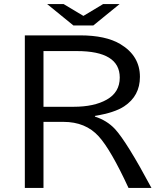

<svg xmlns="http://www.w3.org/2000/svg" viewBox="-20 -899 800 944"><path d="M340.8 -773.9 211.9 -878.9H293L390.1 -820.8L486.8 -878.9H567.9L439 -773.9ZM102.1 -725.1H374Q500 -725.1 571.8 -682.1Q668 -624.5 668 -521Q668 -427.2 590.3 -376Q543.9 -345.2 446.8 -329.1V-325.7Q505.4 -307.1 544.9 -265.1Q602.5 -203.1 724.6 24.9H611.8Q524.9 -163.1 465.3 -228.5Q400.9 -299.8 292 -299.8H193.8V24.9H102.1ZM193.8 -647.9V-374H341.8Q442.9 -374 504.9 -409.2Q568.8 -445.3 568.8 -517.6Q568.8 -647.9 357.9 -647.9Z"/></svg>

Font: FORM UDPGothic
Style: Regular
Weight: 400
Foundry: Pronama LLC
Version: Version 1.05101